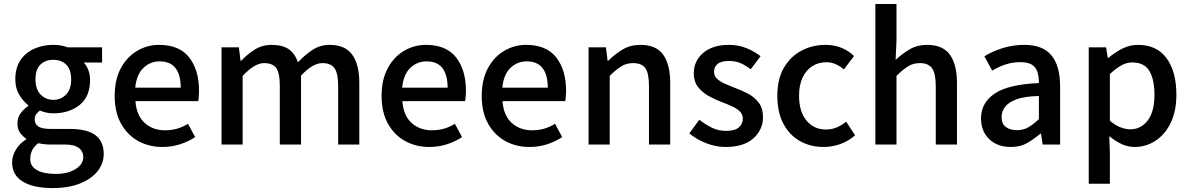

<svg xmlns="http://www.w3.org/2000/svg" viewBox="-20 -728 5990 967"><path d="M244.1 219.2Q148.4 219.2 94.7 186.5Q41 153.8 41 89.8Q41 58.1 59.6 26.4Q78.1 -5.4 111.8 -25.9V-29.8Q93.3 -42 80.6 -59.8Q67.9 -77.6 67.9 -107.4Q67.9 -136.7 84.5 -158.4Q101.1 -180.2 122.1 -194.3V-198.2Q97.2 -217.3 77.1 -250.2Q57.1 -283.2 57.1 -328.6Q57.1 -386.2 83 -424.8Q108.9 -463.4 152.6 -482.7Q196.3 -502 248.5 -502Q271.5 -502 288.8 -498.5Q306.2 -495.1 320.8 -489.7H494.1V-413.1H401.9Q415.5 -398.9 424.6 -376Q433.6 -353 433.6 -325.2Q433.6 -241.2 380.9 -199.2Q328.1 -157.2 248.5 -157.2Q214.4 -157.2 180.7 -171.4Q168.9 -161.1 161.9 -152.1Q154.8 -143.1 154.8 -125.5Q154.8 -104 172.6 -91.3Q190.4 -78.6 236.3 -78.6H331.5Q418.9 -78.6 460.7 -47.1Q502.4 -15.6 502.4 47.4Q502.4 94.7 471.7 133.8Q440.9 172.9 383.3 196Q325.7 219.2 244.1 219.2ZM260.7 147.9Q303.7 147.9 334.7 136.2Q365.7 124.5 382.6 105.5Q399.4 86.4 399.4 64Q399.4 33.7 376.5 16.8Q353.5 0 310.1 0H238.3Q219.7 0 203.4 -1.7Q187 -3.4 172.9 -6.8Q151.4 8.8 141.8 29.1Q132.3 49.3 132.3 74.2Q132.3 108.9 165.5 128.4Q198.7 147.9 260.7 147.9ZM248.5 -225.1Q285.6 -225.1 312 -251Q338.4 -276.9 338.4 -328.6Q338.4 -378.4 313.5 -402.6Q288.6 -426.8 248.5 -426.8Q208.5 -426.8 183.6 -402.8Q158.7 -378.9 158.7 -328.6Q158.7 -277.3 185.1 -251.2Q211.4 -225.1 248.5 -225.1Z M797.4 12.2Q730.5 12.2 676 -17.8Q621.6 -47.9 589.6 -105.2Q557.6 -162.6 557.6 -244.6Q557.6 -327.1 588.6 -384.5Q619.6 -441.9 670.7 -471.9Q721.7 -502 781.2 -502Q883.3 -502 932.9 -438.7Q982.4 -375.5 982.4 -270Q982.4 -254.9 981.2 -241.2Q980 -227.5 978.5 -218.8H662.1Q667.5 -146.5 708.5 -109.1Q749.5 -71.8 811.5 -71.8Q843.3 -71.8 871.6 -79.8Q899.9 -87.9 926.8 -104.5L962.9 -37.6Q929.2 -15.1 887.2 -1.5Q845.2 12.2 797.4 12.2ZM661.1 -286.6H890.1Q890.1 -351.1 864 -385Q837.9 -418.9 783.7 -418.9Q736.8 -418.9 702.4 -386.2Q668 -353.5 661.1 -286.6Z M1095.7 0V-489.7H1183.1L1191.4 -422.4H1195.3Q1226.6 -455.6 1263.9 -478.8Q1301.3 -502 1346.7 -502Q1403.3 -502 1434.3 -480.2Q1465.3 -458.5 1480.5 -414.1Q1516.6 -452.6 1554.9 -477.3Q1593.3 -502 1639.2 -502Q1718.8 -502 1754.2 -452.4Q1789.6 -402.8 1789.6 -309.6V0H1683.1V-295.4Q1683.1 -358.4 1664.8 -384.3Q1646.5 -410.2 1604 -410.2Q1554.7 -410.2 1496.1 -347.2V0H1389.2V-297.4Q1389.2 -360.4 1371.1 -385.3Q1353 -410.2 1310.1 -410.2Q1262.2 -410.2 1202.1 -345.7V0Z M2141.6 12.2Q2074.7 12.2 2020.3 -17.8Q1965.8 -47.9 1933.8 -105.2Q1901.9 -162.6 1901.9 -244.6Q1901.9 -327.1 1932.9 -384.5Q1963.9 -441.9 2014.9 -471.9Q2065.9 -502 2125.5 -502Q2227.5 -502 2277.1 -438.7Q2326.7 -375.5 2326.7 -270Q2326.7 -254.9 2325.4 -241.2Q2324.2 -227.5 2322.8 -218.8H2006.3Q2011.7 -146.5 2052.7 -109.1Q2093.8 -71.8 2155.8 -71.8Q2187.5 -71.8 2215.8 -79.8Q2244.1 -87.9 2271 -104.5L2307.1 -37.6Q2273.4 -15.1 2231.4 -1.5Q2189.5 12.2 2141.6 12.2ZM2005.4 -286.6H2234.4Q2234.4 -351.1 2208.3 -385Q2182.1 -418.9 2127.9 -418.9Q2081.1 -418.9 2046.6 -386.2Q2012.2 -353.5 2005.4 -286.6Z M2646 12.2Q2579.1 12.2 2524.7 -17.8Q2470.2 -47.9 2438.2 -105.2Q2406.2 -162.6 2406.2 -244.6Q2406.2 -327.1 2437.3 -384.5Q2468.3 -441.9 2519.3 -471.9Q2570.3 -502 2629.9 -502Q2731.9 -502 2781.5 -438.7Q2831.1 -375.5 2831.1 -270Q2831.1 -254.9 2829.8 -241.2Q2828.6 -227.5 2827.1 -218.8H2510.7Q2516.1 -146.5 2557.1 -109.1Q2598.1 -71.8 2660.2 -71.8Q2691.9 -71.8 2720.2 -79.8Q2748.5 -87.9 2775.4 -104.5L2811.5 -37.6Q2777.8 -15.1 2735.8 -1.5Q2693.8 12.2 2646 12.2ZM2509.8 -286.6H2738.8Q2738.8 -351.1 2712.6 -385Q2686.5 -418.9 2632.3 -418.9Q2585.4 -418.9 2551 -386.2Q2516.6 -353.5 2509.8 -286.6Z M2944.3 0V-489.7H3031.7L3040 -422.4H3043.9Q3077.1 -455.6 3116 -478.8Q3154.8 -502 3205.1 -502Q3285.2 -502 3320.3 -452.4Q3355.5 -402.8 3355.5 -309.6V0H3248.5V-295.4Q3248.5 -358.4 3230.5 -384.3Q3212.4 -410.2 3168.5 -410.2Q3134.8 -410.2 3108.6 -393.8Q3082.5 -377.4 3050.8 -345.7V0Z M3634.8 12.2Q3584.5 12.2 3535.9 -7.1Q3487.3 -26.4 3451.7 -56.2L3502 -125Q3534.7 -99.6 3566.9 -84.2Q3599.1 -68.8 3637.7 -68.8Q3681.2 -68.8 3701.2 -86.4Q3721.2 -104 3721.2 -130.9Q3721.2 -152.8 3705.3 -167.7Q3689.5 -182.6 3664.8 -193.6Q3640.1 -204.6 3613.8 -214.4Q3581.5 -226.6 3549.3 -244.4Q3517.1 -262.2 3495.6 -289.8Q3474.1 -317.4 3474.1 -358.4Q3474.1 -420.9 3521.5 -461.4Q3568.8 -502 3650.4 -502Q3700.2 -502 3740.5 -485.1Q3780.8 -468.3 3810.5 -444.8L3761.2 -379.4Q3735.8 -398.4 3710.4 -409.7Q3685.1 -420.9 3651.9 -420.9Q3612.3 -420.9 3594.2 -406Q3576.2 -391.1 3576.2 -366.2Q3576.2 -345.7 3591.1 -331.5Q3606 -317.4 3629.6 -306.9Q3653.3 -296.4 3679.7 -286.1Q3713.4 -273.9 3746.3 -256.8Q3779.3 -239.7 3801 -211.4Q3822.8 -183.1 3822.8 -137.2Q3822.8 -75.2 3774.7 -31.5Q3726.6 12.2 3634.8 12.2Z M4127.9 12.2Q4062 12.2 4009.3 -17.3Q3956.5 -46.9 3925.8 -104.2Q3895 -161.6 3895 -245.6Q3895 -330.6 3928.5 -387.5Q3961.9 -444.3 4017.1 -473.1Q4072.3 -502 4136.7 -502Q4184.1 -502 4220.5 -486.1Q4256.8 -470.2 4281.2 -445.8L4230.5 -378.4Q4210.4 -395.5 4188.5 -405Q4166.5 -414.6 4142.1 -414.6Q4101.6 -414.6 4070.3 -394.3Q4039.1 -374 4021.7 -336.4Q4004.4 -298.8 4004.4 -245.6Q4004.4 -166.5 4041.7 -121.1Q4079.1 -75.7 4138.7 -75.7Q4170.4 -75.7 4195.8 -86.9Q4221.2 -98.1 4241.7 -115.2L4286.6 -46.4Q4252.4 -16.6 4211.4 -2.2Q4170.4 12.2 4127.9 12.2Z M4388.7 0V-708H4495.1V-522L4490.7 -426.3Q4522.5 -456.5 4560.8 -479.2Q4599.1 -502 4649.4 -502Q4729 -502 4764.4 -452.1Q4799.8 -402.3 4799.8 -309.1V0H4692.9V-294.9Q4692.9 -357.9 4674.3 -384Q4655.8 -410.2 4612.8 -410.2Q4579.1 -410.2 4553 -393.8Q4526.9 -377.4 4495.1 -345.7V0Z M5070.3 12.2Q5002.9 12.2 4961.9 -27.6Q4920.9 -67.4 4920.9 -131.8Q4920.9 -210.4 4989.7 -256.8Q5058.6 -303.2 5212.4 -309.6Q5212.4 -345.2 5203.9 -368.4Q5195.3 -391.6 5175.3 -403.3Q5155.3 -415 5119.6 -415Q5081.1 -415 5045.2 -403.6Q5009.3 -392.1 4977.5 -372.1L4937.5 -444.3Q4976.6 -468.8 5028.6 -485.4Q5080.6 -502 5139.2 -502Q5232.4 -502 5275.9 -448.7Q5319.3 -395.5 5319.3 -292.5V0H5231.4L5222.7 -55.2H5220.2Q5186.5 -26.9 5152.8 -7.3Q5119.1 12.2 5070.3 12.2ZM5102.1 -72.3Q5133.8 -72.3 5159.2 -86.9Q5184.6 -101.6 5212.4 -128.4V-244.6Q5139.2 -242.7 5098.4 -227.3Q5057.6 -211.9 5041 -188.7Q5024.4 -165.5 5024.4 -139.2Q5024.4 -104.5 5045.9 -88.4Q5067.4 -72.3 5102.1 -72.3Z M5463.4 197.3V-489.7H5550.8L5559.1 -436.5H5563Q5594.2 -463.9 5632.1 -482.9Q5669.9 -502 5711.9 -502Q5806.2 -502 5855.5 -434.6Q5904.8 -367.2 5904.8 -251.5Q5904.8 -167 5875.7 -108.2Q5846.7 -49.3 5798.8 -18.6Q5751 12.2 5695.3 12.2Q5661.1 12.2 5629.4 -2.2Q5597.7 -16.6 5566.9 -42.5L5569.8 40V197.3ZM5672.9 -76.7Q5725.6 -76.7 5760 -120.8Q5794.4 -165 5794.4 -251Q5794.4 -327.6 5768.8 -370.6Q5743.2 -413.6 5682.1 -413.6Q5654.3 -413.6 5627.4 -398.7Q5600.6 -383.8 5569.8 -355V-120.1Q5597.7 -96.2 5624 -86.4Q5650.4 -76.7 5672.9 -76.7Z"/></svg>

Font: Varta Light
Style: Bold
Weight: 700
Version: Version 1.004